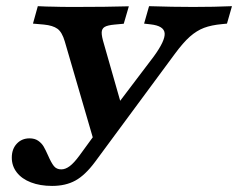

<svg xmlns="http://www.w3.org/2000/svg" viewBox="-20 -591 771 622"><path d="M122.2 -511.4 86.8 -514.5 102.5 -571Q133.9 -569.4 152.7 -569.4Q175.9 -568.5 215 -568.5H218.8H224.1Q324.3 -568.5 397.4 -570.6L380.9 -514.1L351.3 -511.4Q328.3 -509.3 319 -503.7Q309.7 -498.1 309.4 -485.8Q309.1 -473.5 316.8 -448.4L378.6 -232.1L332.6 -216L478.4 -408.4Q515.4 -459.2 513.4 -483.3Q511.3 -507.3 467.8 -512.1L446.8 -514.5L462.9 -571Q539.5 -568.5 605.7 -568.5Q675 -568.5 731.5 -571L715.3 -514.5L699.2 -512.9Q664.5 -509.7 641 -500.8Q617.4 -491.9 595.2 -472.4Q573.1 -452.8 546.1 -416.1L313.4 -101.1H293.6L189.8 -457Q181 -487 166.1 -497.8Q151.2 -508.6 122.2 -511.4ZM18.2 -80.3Q18.2 -108.2 34.4 -125.5Q50.5 -142.8 75.7 -142.8Q92.4 -142.8 103.6 -135.1Q114.8 -127.3 121.3 -116.4Q127.7 -105.4 135.8 -87.1Q145.9 -63.9 154.5 -53.1Q163 -42.3 178.5 -42.3Q191.9 -42.3 205.7 -52.6Q219.6 -62.9 237.4 -87.1L299.2 -171.9L344.8 -143.6L287.6 -66.1Q255.8 -23.4 224.3 -6.1Q192.7 11.3 148.8 11.3Q109.8 11.3 80.3 -0.1Q50.8 -11.4 34.5 -32.3Q18.2 -53.2 18.2 -80.3Z"/></svg>

Font: Playfair Micro SmCond SmLight
Style: Italic
Weight: 360
Width: 4
Italic angle: -15.6°
Designer: Claus Eggers Sørensen
Foundry: Claus Eggers Sørensen
Version: Version 2.203;Glyphs 3.3 (3326)